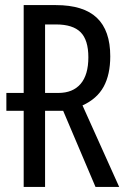

<svg xmlns="http://www.w3.org/2000/svg" viewBox="-20 -734 501 754"><path d="M448 0H355L228 -299H157V0H73V-299H5V-369H73V-714H199Q308 -714 360.5 -664Q413 -614 413 -513Q413 -441 387 -393.5Q361 -346 304 -320ZM327 -509Q327 -577 296.5 -607.5Q266 -638 200 -638H157V-369H209Q266 -369 296.5 -404.5Q327 -440 327 -509Z"/></svg>

Font: Noto Sans UI Cond
Style: Regular
Weight: 400
Width: 3
Designer: Monotype Design Team
Foundry: Monotype Imaging Inc.
Version: Version 1.001